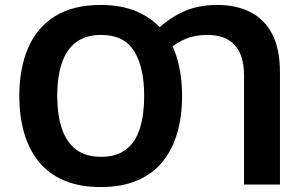

<svg xmlns="http://www.w3.org/2000/svg" viewBox="-20 -745 1240 775"><path d="M386 10Q302 10 240 -16Q178 -42 138 -90.5Q98 -139 78 -206.5Q58 -274 58 -357Q58 -469 93.5 -551.5Q129 -634 202 -679.5Q275 -725 386 -725Q472 -725 534.5 -697.5Q597 -670 637 -621Q677 -572 696 -505Q715 -438 715 -358Q715 -276 695.5 -208.5Q676 -141 636 -92Q596 -43 534 -16.5Q472 10 386 10ZM388 -112Q450 -112 488.5 -141.5Q527 -171 544.5 -226.5Q562 -282 562 -358Q562 -473 521.5 -538.5Q481 -604 388 -604Q326 -604 287 -574.5Q248 -545 229.5 -490Q211 -435 211 -358Q211 -282 229.5 -226.5Q248 -171 287 -141.5Q326 -112 388 -112ZM965 -441Q965 -521 928 -562.5Q891 -604 817 -604Q766 -604 728 -587.5Q690 -571 669 -551L615 -626Q664 -673 722.5 -699Q781 -725 857 -725Q933 -725 990 -696.5Q1047 -668 1078.5 -608Q1110 -548 1110 -452V0H965Z"/></svg>

Font: Noto Sans Mono
Style: Bold
Weight: 700
Designer: Monotype Design Team
Foundry: Monotype Imaging Inc.
Version: Version 2.014